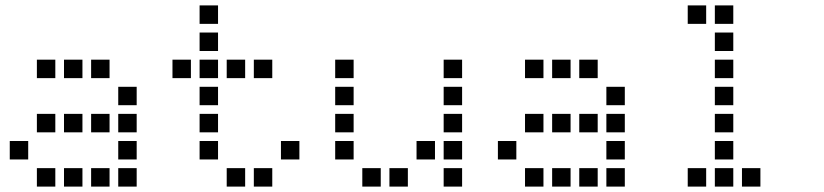

<svg xmlns="http://www.w3.org/2000/svg" viewBox="-20 -704 3040 708"><path d="M117 -484Q116 -484 116 -484Q116 -484 116 -483V-417Q116 -416 116 -416Q116 -416 117 -416H183Q184 -416 184 -416Q184 -416 184 -417V-483Q184 -484 184 -484Q184 -484 183 -484ZM217 -484Q216 -484 216 -484Q216 -484 216 -483V-417Q216 -416 216 -416Q216 -416 217 -416H283Q284 -416 284 -416Q284 -416 284 -417V-483Q284 -484 284 -484Q284 -484 283 -484ZM317 -484Q316 -484 316 -484Q316 -484 316 -483V-417Q316 -416 316 -416Q316 -416 317 -416H383Q384 -416 384 -416Q384 -416 384 -417V-483Q384 -484 384 -484Q384 -484 383 -484ZM417 -384Q416 -384 416 -384Q416 -384 416 -383V-317Q416 -316 416 -316Q416 -316 417 -316H483Q484 -316 484 -316Q484 -316 484 -317V-383Q484 -384 484 -384Q484 -384 483 -384ZM117 -284Q116 -284 116 -284Q116 -284 116 -283V-217Q116 -216 116 -216Q116 -216 117 -216H183Q184 -216 184 -216Q184 -216 184 -217V-283Q184 -284 184 -284Q184 -284 183 -284ZM217 -284Q216 -284 216 -284Q216 -284 216 -283V-217Q216 -216 216 -216Q216 -216 217 -216H283Q284 -216 284 -216Q284 -216 284 -217V-283Q284 -284 284 -284Q284 -284 283 -284ZM317 -284Q316 -284 316 -284Q316 -284 316 -283V-217Q316 -216 316 -216Q316 -216 317 -216H383Q384 -216 384 -216Q384 -216 384 -217V-283Q384 -284 384 -284Q384 -284 383 -284ZM417 -284Q416 -284 416 -284Q416 -284 416 -283V-217Q416 -216 416 -216Q416 -216 417 -216H483Q484 -216 484 -216Q484 -216 484 -217V-283Q484 -284 484 -284Q484 -284 483 -284ZM17 -184Q16 -184 16 -184Q16 -184 16 -183V-117Q16 -116 16 -116Q16 -116 17 -116H83Q84 -116 84 -116Q84 -116 84 -117V-183Q84 -184 84 -184Q84 -184 83 -184ZM417 -184Q416 -184 416 -184Q416 -184 416 -183V-117Q416 -116 416 -116Q416 -116 417 -116H483Q484 -116 484 -116Q484 -116 484 -117V-183Q484 -184 484 -184Q484 -184 483 -184ZM117 -84Q116 -84 116 -84Q116 -84 116 -83V-17Q116 -16 116 -16Q116 -16 117 -16H183Q184 -16 184 -16Q184 -16 184 -17V-83Q184 -84 184 -84Q184 -84 183 -84ZM217 -84Q216 -84 216 -84Q216 -84 216 -83V-17Q216 -16 216 -16Q216 -16 217 -16H283Q284 -16 284 -16Q284 -16 284 -17V-83Q284 -84 284 -84Q284 -84 283 -84ZM317 -84Q316 -84 316 -84Q316 -84 316 -83V-17Q316 -16 316 -16Q316 -16 317 -16H383Q384 -16 384 -16Q384 -16 384 -17V-83Q384 -84 384 -84Q384 -84 383 -84ZM417 -84Q416 -84 416 -84Q416 -84 416 -83V-17Q416 -16 416 -16Q416 -16 417 -16H483Q484 -16 484 -16Q484 -16 484 -17V-83Q484 -84 484 -84Q484 -84 483 -84Z M717 -684Q716 -684 716 -684Q716 -684 716 -683V-617Q716 -616 716 -616Q716 -616 717 -616H783Q784 -616 784 -616Q784 -616 784 -617V-683Q784 -684 784 -684Q784 -684 783 -684ZM717 -584Q716 -584 716 -584Q716 -584 716 -583V-517Q716 -516 716 -516Q716 -516 717 -516H783Q784 -516 784 -516Q784 -516 784 -517V-583Q784 -584 784 -584Q784 -584 783 -584ZM617 -484Q616 -484 616 -484Q616 -484 616 -483V-417Q616 -416 616 -416Q616 -416 617 -416H683Q684 -416 684 -416Q684 -416 684 -417V-483Q684 -484 684 -484Q684 -484 683 -484ZM717 -484Q716 -484 716 -484Q716 -484 716 -483V-417Q716 -416 716 -416Q716 -416 717 -416H783Q784 -416 784 -416Q784 -416 784 -417V-483Q784 -484 784 -484Q784 -484 783 -484ZM817 -484Q816 -484 816 -484Q816 -484 816 -483V-417Q816 -416 816 -416Q816 -416 817 -416H883Q884 -416 884 -416Q884 -416 884 -417V-483Q884 -484 884 -484Q884 -484 883 -484ZM917 -484Q916 -484 916 -484Q916 -484 916 -483V-417Q916 -416 916 -416Q916 -416 917 -416H983Q984 -416 984 -416Q984 -416 984 -417V-483Q984 -484 984 -484Q984 -484 983 -484ZM717 -384Q716 -384 716 -384Q716 -384 716 -383V-317Q716 -316 716 -316Q716 -316 717 -316H783Q784 -316 784 -316Q784 -316 784 -317V-383Q784 -384 784 -384Q784 -384 783 -384ZM717 -284Q716 -284 716 -284Q716 -284 716 -283V-217Q716 -216 716 -216Q716 -216 717 -216H783Q784 -216 784 -216Q784 -216 784 -217V-283Q784 -284 784 -284Q784 -284 783 -284ZM717 -184Q716 -184 716 -184Q716 -184 716 -183V-117Q716 -116 716 -116Q716 -116 717 -116H783Q784 -116 784 -116Q784 -116 784 -117V-183Q784 -184 784 -184Q784 -184 783 -184ZM1017 -184Q1016 -184 1016 -184Q1016 -184 1016 -183V-117Q1016 -116 1016 -116Q1016 -116 1017 -116H1083Q1084 -116 1084 -116Q1084 -116 1084 -117V-183Q1084 -184 1084 -184Q1084 -184 1083 -184ZM817 -84Q816 -84 816 -84Q816 -84 816 -83V-17Q816 -16 816 -16Q816 -16 817 -16H883Q884 -16 884 -16Q884 -16 884 -17V-83Q884 -84 884 -84Q884 -84 883 -84ZM917 -84Q916 -84 916 -84Q916 -84 916 -83V-17Q916 -16 916 -16Q916 -16 917 -16H983Q984 -16 984 -16Q984 -16 984 -17V-83Q984 -84 984 -84Q984 -84 983 -84Z M1217 -484Q1216 -484 1216 -484Q1216 -484 1216 -483V-417Q1216 -416 1216 -416Q1216 -416 1217 -416H1283Q1284 -416 1284 -416Q1284 -416 1284 -417V-483Q1284 -484 1284 -484Q1284 -484 1283 -484ZM1617 -484Q1616 -484 1616 -484Q1616 -484 1616 -483V-417Q1616 -416 1616 -416Q1616 -416 1617 -416H1683Q1684 -416 1684 -416Q1684 -416 1684 -417V-483Q1684 -484 1684 -484Q1684 -484 1683 -484ZM1217 -384Q1216 -384 1216 -384Q1216 -384 1216 -383V-317Q1216 -316 1216 -316Q1216 -316 1217 -316H1283Q1284 -316 1284 -316Q1284 -316 1284 -317V-383Q1284 -384 1284 -384Q1284 -384 1283 -384ZM1617 -384Q1616 -384 1616 -384Q1616 -384 1616 -383V-317Q1616 -316 1616 -316Q1616 -316 1617 -316H1683Q1684 -316 1684 -316Q1684 -316 1684 -317V-383Q1684 -384 1684 -384Q1684 -384 1683 -384ZM1217 -284Q1216 -284 1216 -284Q1216 -284 1216 -283V-217Q1216 -216 1216 -216Q1216 -216 1217 -216H1283Q1284 -216 1284 -216Q1284 -216 1284 -217V-283Q1284 -284 1284 -284Q1284 -284 1283 -284ZM1617 -284Q1616 -284 1616 -284Q1616 -284 1616 -283V-217Q1616 -216 1616 -216Q1616 -216 1617 -216H1683Q1684 -216 1684 -216Q1684 -216 1684 -217V-283Q1684 -284 1684 -284Q1684 -284 1683 -284ZM1217 -184Q1216 -184 1216 -184Q1216 -184 1216 -183V-117Q1216 -116 1216 -116Q1216 -116 1217 -116H1283Q1284 -116 1284 -116Q1284 -116 1284 -117V-183Q1284 -184 1284 -184Q1284 -184 1283 -184ZM1517 -184Q1516 -184 1516 -184Q1516 -184 1516 -183V-117Q1516 -116 1516 -116Q1516 -116 1517 -116H1583Q1584 -116 1584 -116Q1584 -116 1584 -117V-183Q1584 -184 1584 -184Q1584 -184 1583 -184ZM1617 -184Q1616 -184 1616 -184Q1616 -184 1616 -183V-117Q1616 -116 1616 -116Q1616 -116 1617 -116H1683Q1684 -116 1684 -116Q1684 -116 1684 -117V-183Q1684 -184 1684 -184Q1684 -184 1683 -184ZM1317 -84Q1316 -84 1316 -84Q1316 -84 1316 -83V-17Q1316 -16 1316 -16Q1316 -16 1317 -16H1383Q1384 -16 1384 -16Q1384 -16 1384 -17V-83Q1384 -84 1384 -84Q1384 -84 1383 -84ZM1417 -84Q1416 -84 1416 -84Q1416 -84 1416 -83V-17Q1416 -16 1416 -16Q1416 -16 1417 -16H1483Q1484 -16 1484 -16Q1484 -16 1484 -17V-83Q1484 -84 1484 -84Q1484 -84 1483 -84ZM1617 -84Q1616 -84 1616 -84Q1616 -84 1616 -83V-17Q1616 -16 1616 -16Q1616 -16 1617 -16H1683Q1684 -16 1684 -16Q1684 -16 1684 -17V-83Q1684 -84 1684 -84Q1684 -84 1683 -84Z M1917 -484Q1916 -484 1916 -484Q1916 -484 1916 -483V-417Q1916 -416 1916 -416Q1916 -416 1917 -416H1983Q1984 -416 1984 -416Q1984 -416 1984 -417V-483Q1984 -484 1984 -484Q1984 -484 1983 -484ZM2017 -484Q2016 -484 2016 -484Q2016 -484 2016 -483V-417Q2016 -416 2016 -416Q2016 -416 2017 -416H2083Q2084 -416 2084 -416Q2084 -416 2084 -417V-483Q2084 -484 2084 -484Q2084 -484 2083 -484ZM2117 -484Q2116 -484 2116 -484Q2116 -484 2116 -483V-417Q2116 -416 2116 -416Q2116 -416 2117 -416H2183Q2184 -416 2184 -416Q2184 -416 2184 -417V-483Q2184 -484 2184 -484Q2184 -484 2183 -484ZM2217 -384Q2216 -384 2216 -384Q2216 -384 2216 -383V-317Q2216 -316 2216 -316Q2216 -316 2217 -316H2283Q2284 -316 2284 -316Q2284 -316 2284 -317V-383Q2284 -384 2284 -384Q2284 -384 2283 -384ZM1917 -284Q1916 -284 1916 -284Q1916 -284 1916 -283V-217Q1916 -216 1916 -216Q1916 -216 1917 -216H1983Q1984 -216 1984 -216Q1984 -216 1984 -217V-283Q1984 -284 1984 -284Q1984 -284 1983 -284ZM2017 -284Q2016 -284 2016 -284Q2016 -284 2016 -283V-217Q2016 -216 2016 -216Q2016 -216 2017 -216H2083Q2084 -216 2084 -216Q2084 -216 2084 -217V-283Q2084 -284 2084 -284Q2084 -284 2083 -284ZM2117 -284Q2116 -284 2116 -284Q2116 -284 2116 -283V-217Q2116 -216 2116 -216Q2116 -216 2117 -216H2183Q2184 -216 2184 -216Q2184 -216 2184 -217V-283Q2184 -284 2184 -284Q2184 -284 2183 -284ZM2217 -284Q2216 -284 2216 -284Q2216 -284 2216 -283V-217Q2216 -216 2216 -216Q2216 -216 2217 -216H2283Q2284 -216 2284 -216Q2284 -216 2284 -217V-283Q2284 -284 2284 -284Q2284 -284 2283 -284ZM1817 -184Q1816 -184 1816 -184Q1816 -184 1816 -183V-117Q1816 -116 1816 -116Q1816 -116 1817 -116H1883Q1884 -116 1884 -116Q1884 -116 1884 -117V-183Q1884 -184 1884 -184Q1884 -184 1883 -184ZM2217 -184Q2216 -184 2216 -184Q2216 -184 2216 -183V-117Q2216 -116 2216 -116Q2216 -116 2217 -116H2283Q2284 -116 2284 -116Q2284 -116 2284 -117V-183Q2284 -184 2284 -184Q2284 -184 2283 -184ZM1917 -84Q1916 -84 1916 -84Q1916 -84 1916 -83V-17Q1916 -16 1916 -16Q1916 -16 1917 -16H1983Q1984 -16 1984 -16Q1984 -16 1984 -17V-83Q1984 -84 1984 -84Q1984 -84 1983 -84ZM2017 -84Q2016 -84 2016 -84Q2016 -84 2016 -83V-17Q2016 -16 2016 -16Q2016 -16 2017 -16H2083Q2084 -16 2084 -16Q2084 -16 2084 -17V-83Q2084 -84 2084 -84Q2084 -84 2083 -84ZM2117 -84Q2116 -84 2116 -84Q2116 -84 2116 -83V-17Q2116 -16 2116 -16Q2116 -16 2117 -16H2183Q2184 -16 2184 -16Q2184 -16 2184 -17V-83Q2184 -84 2184 -84Q2184 -84 2183 -84ZM2217 -84Q2216 -84 2216 -84Q2216 -84 2216 -83V-17Q2216 -16 2216 -16Q2216 -16 2217 -16H2283Q2284 -16 2284 -16Q2284 -16 2284 -17V-83Q2284 -84 2284 -84Q2284 -84 2283 -84Z M2517 -684Q2516 -684 2516 -684Q2516 -684 2516 -683V-617Q2516 -616 2516 -616Q2516 -616 2517 -616H2583Q2584 -616 2584 -616Q2584 -616 2584 -617V-683Q2584 -684 2584 -684Q2584 -684 2583 -684ZM2617 -684Q2616 -684 2616 -684Q2616 -684 2616 -683V-617Q2616 -616 2616 -616Q2616 -616 2617 -616H2683Q2684 -616 2684 -616Q2684 -616 2684 -617V-683Q2684 -684 2684 -684Q2684 -684 2683 -684ZM2617 -584Q2616 -584 2616 -584Q2616 -584 2616 -583V-517Q2616 -516 2616 -516Q2616 -516 2617 -516H2683Q2684 -516 2684 -516Q2684 -516 2684 -517V-583Q2684 -584 2684 -584Q2684 -584 2683 -584ZM2617 -484Q2616 -484 2616 -484Q2616 -484 2616 -483V-417Q2616 -416 2616 -416Q2616 -416 2617 -416H2683Q2684 -416 2684 -416Q2684 -416 2684 -417V-483Q2684 -484 2684 -484Q2684 -484 2683 -484ZM2617 -384Q2616 -384 2616 -384Q2616 -384 2616 -383V-317Q2616 -316 2616 -316Q2616 -316 2617 -316H2683Q2684 -316 2684 -316Q2684 -316 2684 -317V-383Q2684 -384 2684 -384Q2684 -384 2683 -384ZM2617 -284Q2616 -284 2616 -284Q2616 -284 2616 -283V-217Q2616 -216 2616 -216Q2616 -216 2617 -216H2683Q2684 -216 2684 -216Q2684 -216 2684 -217V-283Q2684 -284 2684 -284Q2684 -284 2683 -284ZM2617 -184Q2616 -184 2616 -184Q2616 -184 2616 -183V-117Q2616 -116 2616 -116Q2616 -116 2617 -116H2683Q2684 -116 2684 -116Q2684 -116 2684 -117V-183Q2684 -184 2684 -184Q2684 -184 2683 -184ZM2517 -84Q2516 -84 2516 -84Q2516 -84 2516 -83V-17Q2516 -16 2516 -16Q2516 -16 2517 -16H2583Q2584 -16 2584 -16Q2584 -16 2584 -17V-83Q2584 -84 2584 -84Q2584 -84 2583 -84ZM2617 -84Q2616 -84 2616 -84Q2616 -84 2616 -83V-17Q2616 -16 2616 -16Q2616 -16 2617 -16H2683Q2684 -16 2684 -16Q2684 -16 2684 -17V-83Q2684 -84 2684 -84Q2684 -84 2683 -84ZM2717 -84Q2716 -84 2716 -84Q2716 -84 2716 -83V-17Q2716 -16 2716 -16Q2716 -16 2717 -16H2783Q2784 -16 2784 -16Q2784 -16 2784 -17V-83Q2784 -84 2784 -84Q2784 -84 2783 -84Z"/></svg>

Font: Doto SemiBold
Style: Regular
Weight: 600
Monospace: yes
Version: Version 1.000